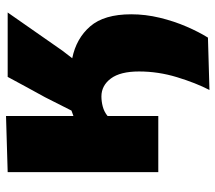

<svg xmlns="http://www.w3.org/2000/svg" viewBox="-59 -487 716 638"><g transform="rotate(-90 299.0 -168.0)"><path d="M319 170Q342.5 124.5 361.5 62.2Q380.5 0 380.5 -64Q380.5 -126.5 357 -157.8Q333.5 -189 297.5 -189Q281 -189 263.8 -184.5Q246.5 -180 232.5 -168.5V0H46V-500.5L232.5 -506V-282Q241.5 -285.5 250.5 -288.5L295 -376.5Q312 -407.5 329 -438.5Q345.5 -469.5 362.5 -500.5H576.5Q544.5 -454.5 513 -409.5Q481 -364 449.5 -318.5L424.5 -286Q490.5 -272.5 530.5 -226.2Q570.5 -180 570.5 -90Q570.5 -42.5 559 5Q547.5 52.5 529.5 94Q511.5 135.5 493 165Z"/></g></svg>

Font: Heraclito ExtraBold
Style: Regular
Weight: 800
Designer: Kostas Bartsokas (font) & Cristiano Sobral (main changes)
Foundry: Kostas Bartsokas (font) & Cristiano Sobral (main changes)
Version: Version 1.00;July 8, 2020;FontCreator 13.0.0.2655 64-bit